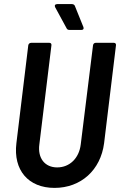

<svg xmlns="http://www.w3.org/2000/svg" viewBox="-20 -909 586 937"><path d="M387 -777 345 -881C343 -886 337 -889 331 -889H259C249 -889 245 -882 249 -874L305 -771C307 -766 312 -763 318 -763H378C387 -763 390 -769 387 -777ZM246 8C375 8 471 -79 488 -210L546 -688C547 -695 543 -700 536 -700H447C440 -700 435 -695 434 -688L374 -204C366 -137 320 -92 259 -92C199 -92 163 -137 172 -204L231 -688C232 -695 228 -700 221 -700H132C125 -700 119 -695 118 -688L60 -210C44 -79 118 8 246 8Z"/></svg>

Font: Barlow Semi Condensed SemiBold
Style: Italic
Weight: 600
Width: 4
Italic angle: -7°
Designer: Jeremy Tribby
Foundry: Tribby Type
Version: Version 1.422;hotconv 1.0.109;makeotfexe 2.5.65596